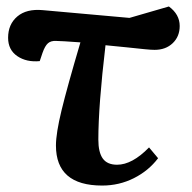

<svg xmlns="http://www.w3.org/2000/svg" viewBox="-20 -556 590 590"><path d="M293.9 14.2Q151.9 14.2 151.9 -108.9Q151.9 -146 169.2 -217.3Q186.5 -288.6 227.1 -425.8Q166.5 -430.2 152.8 -430.2Q136.7 -431.2 127.4 -423.1Q118.2 -415 110.8 -394L102.1 -368.2Q61.5 -364.3 33.2 -383.5Q4.9 -402.8 4.9 -439.9Q4.9 -481.4 33.2 -505.4Q61.5 -529.3 110.8 -524.9L377.9 -501L499 -536.1Q532.2 -511.7 532.2 -476.1Q532.2 -443.8 510.7 -423.3Q489.3 -402.8 455.1 -402.8Q444.3 -402.8 424.6 -404.8Q404.8 -406.7 368.9 -410.6Q333 -414.6 304.2 -417Q282.2 -230.5 282.2 -127Q282.2 -87.9 295.9 -68.8Q309.6 -49.8 339.8 -49.8Q386.2 -49.8 438 -103L465.8 -69.8Q436.5 -31.2 391.4 -8.5Q346.2 14.2 293.9 14.2Z"/></svg>

Font: Literata SemiBold
Style: Italic
Weight: 650
Italic angle: -2.39999°
Designer: Latin by Veronika Burian and Jose Scaglione. Greek by Irene Vlachou. Cyrillic by Vera Evstafieva
Foundry: TypeTogether
Version: Version 3.021